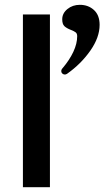

<svg xmlns="http://www.w3.org/2000/svg" viewBox="-20 -776 433 796"><path d="M187 -716V0H75V-716ZM393 -673Q393 -621 354.5 -566Q316 -511 258 -470Q253 -467 249 -467Q243 -467 238.5 -471Q234 -475 234 -481Q234 -488 240 -494Q268 -527 284 -561Q300 -595 300 -626Q300 -637 293.5 -642Q287 -647 274 -652Q256 -659 247 -667.5Q238 -676 238 -696Q238 -721 259.5 -738.5Q281 -756 311 -756Q346 -756 369.5 -734.5Q393 -713 393 -673Z"/></svg>

Font: Madhuban Medium
Style: Regular
Weight: 500
Designer: jaikishan Patel
Foundry: MagicType
Version: Version 1.000